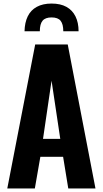

<svg xmlns="http://www.w3.org/2000/svg" viewBox="-20 -1060 578 1080"><path d="M21 0 178 -810H361L517 0H364L335 -178H207L176 0ZM222 -279H319L270 -606ZM118 -884Q119 -933 136 -968Q153 -1003 187 -1021.5Q221 -1040 270 -1040Q320 -1040 353.5 -1021.5Q387 -1003 404.5 -968Q422 -933 422 -884H336Q336 -924 321 -943Q306 -962 270 -962Q235 -962 219.5 -943.5Q204 -925 204 -884Z"/></svg>

Font: Oswald SemiBold
Style: Regular
Weight: 600
Designer: Vernon Adams
Foundry: Vernon Adams
Version: Version 4.103;gftools[0.9.33.dev8+g029e19f]